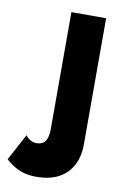

<svg xmlns="http://www.w3.org/2000/svg" viewBox="-175 -510 528 798"><g transform="rotate(10 89.0 -110.5)"><path d="M-34.2 76.5 -94.2 188.2Q-83 198.2 -66.2 210.1Q-49.3 222 -24.3 230.7Q0.7 239.3 34.5 239.3Q91.5 239.3 129.7 218.8Q167.8 198.3 187.5 160.7Q207.2 123 207.2 72.2V-460H60.7V33.3Q60.7 56.7 55.2 72.4Q49.8 88.2 38.7 94.8Q27.7 101.5 12.7 101.5Q0.2 101.5 -11.5 95.9Q-23.2 90.3 -34.2 76.5Z"/></g></svg>

Font: Jost* Book
Style: Regular
Weight: 400
Version: Version 3.000